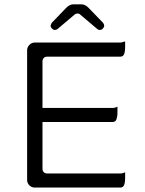

<svg xmlns="http://www.w3.org/2000/svg" viewBox="-20 -867 663 878"><path d="M517.1 -378.9Q506.3 -373.5 495.1 -373.5H174.3V-585.9Q174.3 -596.2 180.2 -602.1Q186 -607.9 196.3 -607.9H530.3Q538.1 -607.9 543 -612.3Q552.2 -622.1 552.2 -650.4V-677.7Q535.6 -672.4 530.8 -672.4Q530.3 -672.4 530.3 -672.4H138.7Q124.5 -672.4 114.3 -661.6Q104 -651.4 104 -636.7V-43.9Q104 -29.8 114.3 -19.5Q124.5 -9.3 138.7 -9.3H530.3Q538.1 -9.3 543 -13.7Q552.2 -23.4 552.2 -51.8V-79.1Q541.5 -73.7 530.3 -73.7H196.3Q186 -73.7 180.2 -79.6Q174.3 -85.4 174.3 -95.7V-309.1H495.1Q502.9 -309.1 507.8 -313.5Q513.2 -319.3 515.6 -333.5Q517.1 -341.8 517.1 -351.6ZM349.1 -798.3 424.8 -734.4Q429.7 -730 436.5 -730Q443.8 -730 450.2 -736.3Q456.5 -742.7 456.5 -749.3Q456.5 -755.9 451.2 -762.7Q384.3 -832 383.8 -832.5Q368.7 -847.2 352.5 -847.2H315.4Q298.3 -847.2 282.7 -831.1L216.8 -762.7Q211.9 -753.9 211.4 -749Q211.4 -742.7 217.8 -736.3Q224.1 -730 231.4 -730Q238.3 -730.5 243.2 -734.4L319.3 -798.8Q326.2 -805.2 334.7 -805.2Q343.3 -805.2 349.1 -798.3Z"/></svg>

Font: YuPearl-ExtraLight
Style: ExtraLight
Weight: 200
Designer: Max Yao
Foundry: Max-Everyday
Version: Version 1.011; ttfautohint (v1.8.3)